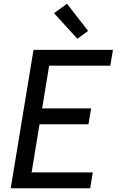

<svg xmlns="http://www.w3.org/2000/svg" viewBox="-20 -1000 640 1020"><path d="M37 0 158 -735H580L566 -651H241L204 -424H464L450 -340H190L148 -84H473L459 0ZM391 -794 267 -930 336 -980 448 -836Z"/></svg>

Font: Iosevka Custom Medium
Style: Italic
Weight: 500
Italic angle: -9°
Designer: Belleve Invis
Foundry: Belleve Invis
Version: Version 27.0.1